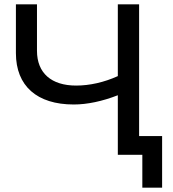

<svg xmlns="http://www.w3.org/2000/svg" viewBox="-20 -720 803 893"><path d="M627 -87V-700H528V-366C464 -337 397 -322 334 -322C219 -322 152 -380 152 -484V-700H54V-473C54 -320 152 -234 323 -234C386 -234 456 -249 528 -277V0H642V153H734V-87Z"/></svg>

Font: AWKNG-Font Medium
Style: Regular
Weight: 500
Designer: Awakening Church
Foundry: Awakening Church
Version: Version 1.700;PS 001.700;hotconv 1.0.88;makeotf.lib2.5.64775